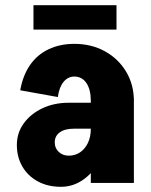

<svg xmlns="http://www.w3.org/2000/svg" viewBox="-20 -705 581 740"><path d="M330 0V-327H496V0ZM215 15 245 -105Q269 -105 288 -117.5Q307 -130 318.5 -153.5Q330 -177 330 -209L396 -219Q396 -152 371 -99Q346 -46 305 -15.5Q264 15 215 15ZM215 15Q164 15 125.5 -6Q87 -27 66 -63.5Q45 -100 45 -146L191 -156Q191 -134 206.5 -119.5Q222 -105 245 -105ZM45 -146Q45 -193 71.5 -229.5Q98 -266 143 -287.5Q188 -309 245 -309L265 -209Q230 -209 210.5 -195Q191 -181 191 -156ZM265 -209 245 -309H360V-209ZM330 -209V-317H396V-219ZM496 -316H330Q330 -360 313 -385Q296 -410 266 -410V-536Q332 -536 384 -507.5Q436 -479 466 -429Q496 -379 496 -316ZM203 -331 58 -357Q68 -414 95.5 -454Q123 -494 167 -515Q211 -536 267 -536V-410Q242 -410 225 -389.5Q208 -369 203 -331ZM109 -591V-685H429V-591Z"/></svg>

Font: Akshar Light
Style: Regular
Weight: 300
Designer: Tall Chai
Foundry: Tall Chai
Version: Version 1.100